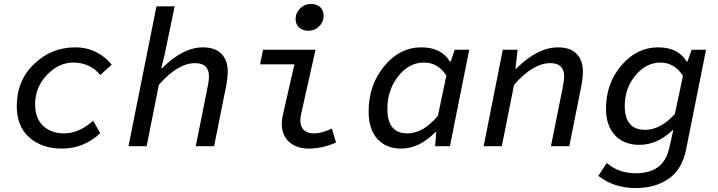

<svg xmlns="http://www.w3.org/2000/svg" viewBox="-20 -741 3640 973"><path d="M293 12Q193 12 129 -44Q65 -100 65 -203Q65 -333 153 -417Q241 -501 361 -501Q421 -501 469 -476Q517 -451 546 -413L488 -361Q436 -424 351 -424Q278 -424 218 -361.5Q158 -299 158 -213Q158 -141 199 -103Q240 -65 305 -65Q380 -65 452 -129L488 -66Q405 12 293 12Z M631 0 773 -709H865L814 -462L797 -395H801Q907 -501 1008 -501Q1070 -501 1102 -468.5Q1134 -436 1134 -378Q1134 -347 1125 -300L1065 0H972L1030 -289Q1039 -332 1039 -353Q1039 -421 969 -421Q881 -421 785 -311L723 0Z M1546 12Q1483 12 1445.5 -21.5Q1408 -55 1408 -115Q1408 -138 1416 -170L1472 -415H1298L1313 -489H1579L1506 -163Q1502 -141 1502 -133Q1502 -65 1573 -65Q1608 -65 1662 -89L1683 -19Q1614 12 1546 12ZM1543 -585Q1515 -585 1496.5 -601Q1478 -617 1478 -645Q1478 -676 1501 -698.5Q1524 -721 1555 -721Q1585 -721 1602.5 -705Q1620 -689 1620 -661Q1620 -630 1597.5 -607.5Q1575 -585 1543 -585Z M2013 12Q1937 12 1892.5 -37Q1848 -86 1848 -176Q1848 -309 1926.5 -405Q2005 -501 2115 -501Q2217 -501 2260 -429H2264L2284 -489H2358L2260 0H2185L2191 -72H2187Q2105 12 2013 12ZM2044 -65Q2125 -65 2199 -154L2242 -358Q2200 -424 2128 -424Q2052 -424 1997.5 -354Q1943 -284 1943 -189Q1943 -65 2044 -65Z M2431 0 2528 -489H2603L2592 -393H2596Q2704 -501 2808 -501Q2870 -501 2902 -468.5Q2934 -436 2934 -378Q2934 -347 2925 -300L2865 0H2772L2830 -289Q2839 -332 2839 -353Q2839 -421 2769 -421Q2681 -421 2585 -311L2523 0Z M3202 212Q3091 212 3012 150L3055 85Q3115 137 3202 137Q3341 137 3370 15L3392 -81H3388Q3311 -7 3220 -7Q3142 -7 3096.5 -55.5Q3051 -104 3051 -190Q3051 -318 3129 -409.5Q3207 -501 3315 -501Q3417 -501 3460 -429H3464L3485 -489H3558L3457 16Q3437 117 3369 164.5Q3301 212 3202 212ZM3250 -83Q3326 -83 3400 -163L3441 -357Q3397 -424 3327 -424Q3255 -424 3200.5 -359Q3146 -294 3146 -204Q3146 -83 3250 -83Z"/></svg>

Font: TypoPRO Source Code Pro
Style: Italic
Weight: 500
Italic angle: -11°
Monospace: yes
Designer: Paul D. Hunt, Teo Tuominen
Foundry: Adobe Systems Incorporated
Version: Version 1.030;PS 1.0;hotconv 1.0.84;makeotf.lib2.5.63406